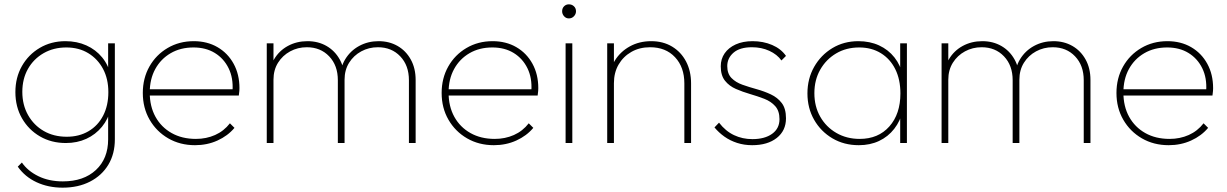

<svg xmlns="http://www.w3.org/2000/svg" viewBox="-20 -660 5664 886"><path d="M269 206Q203 206 149 181Q95 156 62 109L81 90Q108 129 157 153Q206 177 270 177Q366 177 422.5 124.5Q479 72 479 -17V-134L488 -242L479 -347V-460H510V-17Q510 50 480 100Q450 150 395.5 178Q341 206 269 206ZM284 0Q217 0 164.5 -30.5Q112 -61 81.5 -114Q51 -167 51 -235Q51 -302 81 -355Q111 -408 163.5 -439Q216 -470 282 -470Q335 -470 378.5 -450.5Q422 -431 451.5 -395Q481 -359 492 -309V-160Q480 -111 450.5 -75Q421 -39 378.5 -19.5Q336 0 284 0ZM288 -29Q345 -29 388.5 -54.5Q432 -80 456 -126.5Q480 -173 480 -235Q480 -296 455.5 -342Q431 -388 387.5 -414.5Q344 -441 286 -441Q227 -441 181 -414.5Q135 -388 109 -342Q83 -296 83 -236Q83 -176 109.5 -129Q136 -82 182 -55.5Q228 -29 288 -29Z M880 10Q811 10 756.5 -21.5Q702 -53 670.5 -107.5Q639 -162 639 -231Q639 -299 669.5 -353Q700 -407 753.5 -438.5Q807 -470 874 -470Q936 -470 983.5 -442.5Q1031 -415 1058 -366Q1085 -317 1085 -253Q1085 -249 1084.5 -240.5Q1084 -232 1082 -219H661V-248H1062L1053 -241Q1057 -300 1035 -345Q1013 -390 971.5 -415.5Q930 -441 873 -441Q813 -441 767.5 -414.5Q722 -388 696.5 -341.5Q671 -295 671 -233Q671 -169 697.5 -121Q724 -73 772 -46Q820 -19 884 -19Q932 -19 972.5 -37Q1013 -55 1041 -91L1062 -70Q1031 -33 983.5 -11.5Q936 10 880 10Z M1211 0V-460H1242V0ZM1539 0V-290Q1539 -358 1499 -400Q1459 -442 1396 -442Q1354 -442 1319 -423Q1284 -404 1263 -370.5Q1242 -337 1242 -292L1221 -293Q1221 -346 1244.5 -386Q1268 -426 1308.5 -448Q1349 -470 1399 -470Q1448 -470 1486.5 -448Q1525 -426 1547.5 -386Q1570 -346 1570 -292V0ZM1867 0V-290Q1867 -358 1827 -400Q1787 -442 1724 -442Q1682 -442 1647 -423Q1612 -404 1591 -370.5Q1570 -337 1570 -292L1549 -293Q1549 -347 1573 -386.5Q1597 -426 1637.5 -448Q1678 -470 1727 -470Q1776 -470 1814.5 -448Q1853 -426 1875.5 -385.5Q1898 -345 1898 -291V0Z M2259 10Q2190 10 2135.5 -21.5Q2081 -53 2049.5 -107.5Q2018 -162 2018 -231Q2018 -299 2048.5 -353Q2079 -407 2132.5 -438.5Q2186 -470 2253 -470Q2315 -470 2362.5 -442.5Q2410 -415 2437 -366Q2464 -317 2464 -253Q2464 -249 2463.5 -240.5Q2463 -232 2461 -219H2040V-248H2441L2432 -241Q2436 -300 2414 -345Q2392 -390 2350.5 -415.5Q2309 -441 2252 -441Q2192 -441 2146.5 -414.5Q2101 -388 2075.5 -341.5Q2050 -295 2050 -233Q2050 -169 2076.5 -121Q2103 -73 2151 -46Q2199 -19 2263 -19Q2311 -19 2351.5 -37Q2392 -55 2420 -91L2441 -70Q2410 -33 2362.5 -11.5Q2315 10 2259 10Z M2590 0V-460H2621V0ZM2605 -575Q2592 -575 2583 -585Q2574 -595 2574 -608Q2574 -622 2583 -631Q2592 -640 2605 -640Q2619 -640 2628.5 -631Q2638 -622 2638 -608Q2638 -595 2628.5 -585Q2619 -575 2605 -575Z M3138 0V-275Q3138 -350 3095 -396Q3052 -442 2980 -442Q2931 -442 2893.5 -420.5Q2856 -399 2834.5 -362Q2813 -325 2813 -276L2792 -288Q2792 -340 2817.5 -381Q2843 -422 2886.5 -446Q2930 -470 2985 -470Q3040 -470 3081.5 -445Q3123 -420 3146 -376Q3169 -332 3169 -275V0ZM2782 0V-460H2813V0Z M3451 10Q3414 10 3381.5 -0.5Q3349 -11 3323 -29.5Q3297 -48 3277 -72L3298 -94Q3328 -55 3367 -36.5Q3406 -18 3452 -18Q3509 -18 3543 -42.5Q3577 -67 3577 -110Q3577 -148 3557.5 -170Q3538 -192 3507 -204Q3476 -216 3441.5 -226Q3407 -236 3376 -249.5Q3345 -263 3325.5 -287.5Q3306 -312 3306 -354Q3306 -388 3324 -414Q3342 -440 3375 -455Q3408 -470 3453 -470Q3502 -470 3543 -452.5Q3584 -435 3607 -402L3586 -381Q3566 -409 3530 -425.5Q3494 -442 3450 -442Q3394 -442 3365 -417Q3336 -392 3336 -355Q3336 -320 3355.5 -300Q3375 -280 3406 -269Q3437 -258 3471.5 -248.5Q3506 -239 3537 -224.5Q3568 -210 3587.5 -184.5Q3607 -159 3607 -114Q3607 -57 3564.5 -23.5Q3522 10 3451 10Z M3943 10Q3875 10 3821.5 -21.5Q3768 -53 3737 -107Q3706 -161 3706 -229Q3706 -297 3737 -351.5Q3768 -406 3821 -438Q3874 -470 3941 -470Q3994 -470 4036.5 -450.5Q4079 -431 4107.5 -395Q4136 -359 4147 -309V-152Q4135 -102 4106.5 -65.5Q4078 -29 4036.5 -9.5Q3995 10 3943 10ZM3947 -19Q4033 -19 4084 -76.5Q4135 -134 4135 -229Q4135 -293 4111.5 -340.5Q4088 -388 4045 -414.5Q4002 -441 3945 -441Q3885 -441 3838.5 -413.5Q3792 -386 3765 -338.5Q3738 -291 3738 -230Q3738 -169 3765 -121.5Q3792 -74 3839.5 -46.5Q3887 -19 3947 -19ZM4134 0V-123L4143 -237L4134 -348V-460H4165V0Z M4325 0V-460H4356V0ZM4653 0V-290Q4653 -358 4613 -400Q4573 -442 4510 -442Q4468 -442 4433 -423Q4398 -404 4377 -370.5Q4356 -337 4356 -292L4335 -293Q4335 -346 4358.5 -386Q4382 -426 4422.5 -448Q4463 -470 4513 -470Q4562 -470 4600.5 -448Q4639 -426 4661.5 -386Q4684 -346 4684 -292V0ZM4981 0V-290Q4981 -358 4941 -400Q4901 -442 4838 -442Q4796 -442 4761 -423Q4726 -404 4705 -370.5Q4684 -337 4684 -292L4663 -293Q4663 -347 4687 -386.5Q4711 -426 4751.5 -448Q4792 -470 4841 -470Q4890 -470 4928.5 -448Q4967 -426 4989.5 -385.5Q5012 -345 5012 -291V0Z M5373 10Q5304 10 5249.5 -21.5Q5195 -53 5163.5 -107.5Q5132 -162 5132 -231Q5132 -299 5162.5 -353Q5193 -407 5246.5 -438.5Q5300 -470 5367 -470Q5429 -470 5476.5 -442.5Q5524 -415 5551 -366Q5578 -317 5578 -253Q5578 -249 5577.5 -240.5Q5577 -232 5575 -219H5154V-248H5555L5546 -241Q5550 -300 5528 -345Q5506 -390 5464.5 -415.5Q5423 -441 5366 -441Q5306 -441 5260.5 -414.5Q5215 -388 5189.5 -341.5Q5164 -295 5164 -233Q5164 -169 5190.5 -121Q5217 -73 5265 -46Q5313 -19 5377 -19Q5425 -19 5465.5 -37Q5506 -55 5534 -91L5555 -70Q5524 -33 5476.5 -11.5Q5429 10 5373 10Z"/></svg>

Font: Outfit Thin
Style: Regular
Weight: 100
Designer: Rodrigo Fuenzalida
Foundry: fragTYPE
Version: Version 1.100;gftools[0.9.27]